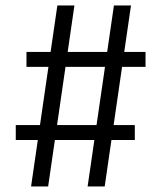

<svg xmlns="http://www.w3.org/2000/svg" viewBox="-20 -674 571 694"><path d="M391.8 -654.3H453.5L358.4 0H296.7ZM37 -222H467.3V-168H37ZM187.3 -654.3H249L154 0H92.3ZM75.7 -486.3H506V-432.3H75.7Z"/></svg>

Font: Khand Variable Light
Style: Regular
Weight: 300
Designer: Satya Rajpurohit
Foundry: Indian Type Foundry
Version: Version 3.000